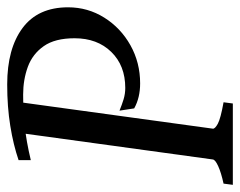

<svg xmlns="http://www.w3.org/2000/svg" viewBox="-88 -583 670 536"><g transform="rotate(-90 247.0 -315.0)"><path d="M494.6 -460Q494.6 -404.8 465.8 -358.9Q437 -313 388.7 -285.9Q340.3 -258.8 282.2 -258.8Q242.2 -258.8 212.4 -275.4L206.1 -316.4Q222.7 -309.6 238 -304.9Q253.4 -300.3 269.5 -300.3Q332 -300.3 370.1 -339.4Q408.2 -378.4 408.2 -441.9Q408.2 -496.6 386.2 -527.8Q364.3 -559.1 328.4 -572.3Q292.5 -585.4 251 -585.4Q207.5 -585.4 164.3 -581.1Q121.1 -576.7 67.9 -564V-598.1Q110.8 -612.8 163.6 -621.3Q216.3 -629.9 279.3 -629.9Q379.4 -629.9 437 -586.9Q494.6 -543.9 494.6 -460ZM231.9 -610.4 155.8 -55.7Q155.3 -49.8 169.4 -42Q183.6 -34.2 229.5 -25.9L226.1 0H-1L2.4 -25.9Q33.2 -32.7 51 -40.8Q68.8 -48.8 69.8 -55.7L146 -610.4Z"/></g></svg>

Font: Gentium Book Plus
Style: Italic
Weight: 400
Italic angle: -8°
Designer: Victor Gaultney, Annie Olsen, Iska Routamaa, Becca Hirsbrunner
Foundry: SIL International
Version: Version 6.101